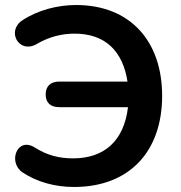

<svg xmlns="http://www.w3.org/2000/svg" viewBox="-20 -735 720 765"><path d="M275 10C495 10 626 -131 626 -353C626 -572 498 -715 283 -715C210 -715 131 -695 69 -654C4 -611 56 -518 127 -560C173 -587 224 -601 277 -601C399 -601 469 -532 488 -410H216C181 -410 162 -391 162 -359C162 -326 181 -308 216 -308H490C474 -174 396 -104 271 -104C216 -104 168 -116 119 -147C48 -192 10 -88 70 -48C127 -10 199 10 275 10Z"/></svg>

Font: Nunito
Style: Bold
Weight: 700
Designer: Vernon Adams
Foundry: Vernon Adams
Version: Version 3.602